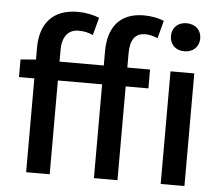

<svg xmlns="http://www.w3.org/2000/svg" viewBox="-55 -872 1074 934"><g transform="rotate(5 482.0 -405.0)"><path d="M437 0H552V-458H663V-550H552V-620C552 -687 577 -719 625 -719C644 -719 666 -714 686 -705L709 -792C684 -802 649 -810 611 -810C489 -810 437 -732 437 -619V-550H221V-607C221 -673 251 -708 300 -708C328 -708 349 -703 371 -693L394 -779C366 -791 328 -799 289 -799C163 -799 106 -722 106 -608V-550L31 -544V-458H106V0H221V-458H437ZM763 0H879V-550H763ZM821 -653C863 -653 893 -680 893 -722C893 -763 863 -790 821 -790C779 -790 750 -763 750 -722C750 -680 779 -653 821 -653Z"/></g></svg>

Font: Noto Sans HK Medium
Style: Regular
Weight: 500
Designer: Ryoko NISHIZUKA 西塚涼子 (kana, bopomofo & ideographs); Paul D. Hunt (Latin, Greek & Cyrillic); Sandoll Communications 산돌커뮤니
Foundry: Adobe
Version: Version 2.002;hotconv 1.0.116;makeotfexe 2.5.65601